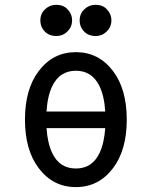

<svg xmlns="http://www.w3.org/2000/svg" viewBox="-20 -762 626 792"><path d="M374 -742.2Q402.8 -742.2 419.9 -724.6Q439.5 -704.6 439.5 -677.7Q439.5 -650.9 419.9 -631.8Q400.9 -613.3 374 -613.3Q346.2 -613.3 328.1 -630.9Q308.6 -649.9 308.6 -677.7Q308.6 -705.6 328.1 -723.9Q347.7 -742.2 374 -742.2ZM211.9 -742.2Q240.7 -742.2 257.8 -724.6Q277.3 -704.6 277.3 -677.7Q277.3 -650.9 257.8 -631.8Q238.8 -613.3 211.9 -613.3Q184.1 -613.3 166 -630.9Q146.5 -649.9 146.5 -677.7Q146.5 -705.6 166 -723.9Q185.5 -742.2 211.9 -742.2ZM139.6 -68.4Q83 -143.1 83 -268.6Q83 -394 139.6 -468.8Q198.7 -546.9 293 -546.9Q387.2 -546.9 446.3 -468.8Q502.9 -394 502.9 -268.6Q502.9 -143.1 446.3 -68.4Q387.2 9.8 293 9.8Q198.7 9.8 139.6 -68.4ZM390.1 -129.9Q409.7 -170.4 414.1 -233.4H171.9Q176.3 -170.4 195.8 -129.9Q226.1 -66.9 293 -66.9Q359.9 -66.9 390.1 -129.9ZM171.9 -301.8H414.1Q410.2 -366.2 390.1 -407.2Q359.4 -470.2 293 -470.2Q226.6 -470.2 195.8 -407.2Q175.8 -366.2 171.9 -301.8Z"/></svg>

Font: Consola Mono
Style: Book
Weight: 400
Monospace: yes
Designer: Wojciech Kalinowski "wmk69" (wmk69@o2.pl)
Foundry: Wojciech Kalinowski "wmk69" (wmk69@o2.pl)
Version: Version 2.1.0